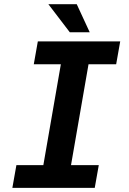

<svg xmlns="http://www.w3.org/2000/svg" viewBox="-20 -912 627 932"><path d="M163.6 -710.9H563.5L543.9 -600.1H409.7L324.7 -110.4H459.5L439.9 0H40L59.6 -110.4H190.4L275.4 -600.1H144ZM415.5 -755.4H318.8L214.8 -891.6H352.5Z"/></svg>

Font: TypoPRO Roboto Mono
Style: Bold Italic
Weight: 700
Designer: Google
Version: Version 2.000986; 2015; ttfautohint (v1.3)